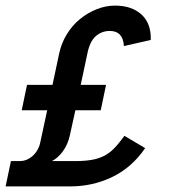

<svg xmlns="http://www.w3.org/2000/svg" viewBox="-68 -668 634 688"><path d="M28.8 -363.8H120.1L144 -476.1Q151.9 -513.2 171.4 -545.2Q190.9 -577.1 218.5 -599.6Q246.1 -622.1 278.6 -635Q311 -647.9 344.2 -647.9Q403.8 -647.9 439 -616Q474.1 -584 472.2 -524.9L376 -502.9Q373 -557.1 325.2 -557.1Q296.9 -557.1 275.4 -538.6Q253.9 -520 245.1 -476.1L221.2 -363.8H312L293 -272.9H202.1L182.1 -182.1Q174.8 -149.9 157.5 -126Q140.1 -102.1 118.2 -90.8H202.1Q234.9 -90.8 259.5 -95Q284.2 -99.1 304.2 -109.1Q324.2 -119.1 341.1 -136.5Q357.9 -153.8 377.9 -181.2L452.1 -137.2Q404.8 -67.9 334.5 -33.9Q264.2 0 183.1 0H-47.9L-28.8 -90.8H1Q18.1 -90.8 30.5 -96.9Q43 -103 52.5 -112.5Q62 -122.1 68.1 -134Q74.2 -146 76.2 -157.2L101.1 -272.9H9.8Z"/></svg>

Font: Anonymous Pro
Style: Bold Italic
Weight: 700
Italic angle: -12°
Monospace: yes
Designer: Mark Simonson
Version: Version 1.003